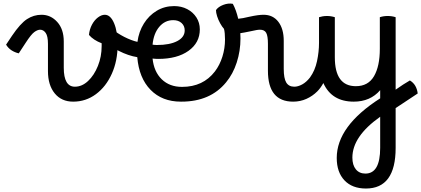

<svg xmlns="http://www.w3.org/2000/svg" viewBox="-20 -571 2425 1105"><path d="M88 -264Q66 -269 47 -281Q28 -293 15 -314L49 -365Q97 -436 135.5 -461Q174 -486 219 -486Q272 -486 309.5 -444.5Q347 -403 347 -332V-181Q347 -72 411 -72Q452 -72 487 -105Q522 -138 543.5 -191.5Q565 -245 565 -306Q565 -314 565 -322Q518 -340 492 -370Q495 -402 509 -428.5Q523 -455 543.5 -470.5Q564 -486 583 -486Q616 -486 636.5 -437.5Q657 -389 657 -314Q657 -221 623.5 -146.5Q590 -72 532 -29Q474 14 401 14Q334 14 295 -33.5Q256 -81 256 -162V-319Q256 -363 243 -381.5Q230 -400 211 -400Q196 -400 177.5 -386.5Q159 -373 128 -325Z M1021 14Q913 14 846.5 -54Q780 -122 770 -242Q719 -250 663 -278.5Q607 -307 565 -346Q552 -359 552 -375Q552 -392 564.5 -407Q577 -422 592 -422Q605 -422 625 -405Q655 -379 695.5 -358.5Q736 -338 771 -330Q779 -389 808 -435.5Q837 -482 882 -509Q927 -536 982 -536Q1024 -536 1057.5 -518.5Q1091 -501 1110.5 -470.5Q1130 -440 1130 -402Q1130 -325 1065 -278.5Q1000 -232 891 -232Q874 -232 858 -234Q866 -158 911 -114.5Q956 -71 1027 -71Q1040 -71 1048 -59Q1056 -47 1056 -27Q1056 -8 1046.5 3Q1037 14 1021 14ZM977 -455Q929 -455 896.5 -416.5Q864 -378 858 -314Q871 -312 883 -312Q957 -312 1000 -334.5Q1043 -357 1043 -396Q1043 -422 1025 -438.5Q1007 -455 977 -455Z M1024 14Q1010 14 1001 2Q992 -10 992 -28Q992 -71 1028 -71Q1149 -71 1217 -160Q1245 -197 1260 -245Q1275 -293 1275 -344Q1275 -361 1273.5 -378Q1272 -395 1269 -405Q1258 -417 1247 -437Q1236 -457 1229.5 -477.5Q1223 -498 1223 -513Q1236 -532 1265 -543Q1294 -554 1320 -549Q1339 -514 1351 -463Q1376 -465 1412 -474Q1444 -481 1463.5 -483.5Q1483 -486 1497 -486Q1551 -486 1582 -445.5Q1613 -405 1613 -336V-175Q1613 -120 1627.5 -96Q1642 -72 1674 -72Q1688 -72 1695.5 -60Q1703 -48 1703 -28Q1703 -12 1694.5 1Q1686 14 1667 14Q1522 14 1522 -164V-319Q1522 -364 1512 -382Q1502 -400 1476 -400Q1467 -400 1456 -398Q1445 -396 1417 -390Q1384 -383 1363 -380Q1364 -365 1364 -350Q1364 -278 1342.5 -211.5Q1321 -145 1281 -97Q1190 14 1024 14Z M1674 -72Q1695 -72 1719 -85Q1743 -98 1764 -125Q1793 -165 1804.5 -219Q1816 -273 1816 -324V-472Q1825 -475 1837 -477Q1849 -479 1862 -479Q1885 -479 1907 -472V-241Q1907 -75 2028 -75Q2099 -75 2132.5 -132.5Q2166 -190 2166 -290V-472Q2187 -479 2211 -479Q2236 -479 2257 -472V-55Q2278 -70 2300.5 -84.5Q2323 -99 2339 -108Q2359 -96 2370 -77Q2381 -58 2384 -33Q2369 -23 2345.5 -7.5Q2322 8 2298 24Q2274 40 2257 51V280Q2257 514 2086 514Q2007 514 1962.5 467Q1918 420 1918 338Q1918 155 2168 -5V-52Q2111 14 2016 14Q1889 14 1841 -93Q1825 -64 1806 -45Q1779 -18 1743.5 -2Q1708 14 1667 14Q1653 14 1645.5 0.5Q1638 -13 1638 -29Q1638 -46 1646.5 -59Q1655 -72 1674 -72ZM2008 336Q2008 379 2028 403.5Q2048 428 2083 428Q2168 428 2168 280V101Q2008 214 2008 336Z"/></svg>

Font: Borel
Style: Regular
Weight: 400
Designer: Rosalie Wagner
Foundry: ANRT
Version: Version 1.007; ttfautohint (v1.8.4.7-5d5b)